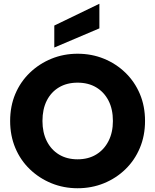

<svg xmlns="http://www.w3.org/2000/svg" viewBox="-20 -995 826 1022"><path d="M393 7Q319 7 254 -19.5Q189 -46 139 -94Q89 -142 61.5 -207.5Q34 -273 34 -351Q34 -430 61.5 -495Q89 -560 139 -608Q189 -656 254 -682.5Q319 -709 393 -709Q468 -709 533 -682.5Q598 -656 647.5 -608Q697 -560 724.5 -495Q752 -430 752 -351Q752 -273 724.5 -207.5Q697 -142 647.5 -94Q598 -46 533 -19.5Q468 7 393 7ZM393 -147Q450 -147 492 -172.5Q534 -198 557.5 -244Q581 -290 581 -351Q581 -414 557.5 -459.5Q534 -505 492 -530Q450 -555 393 -555Q336 -555 294 -530Q252 -505 229 -459.5Q206 -414 206 -351Q206 -290 229 -244Q252 -198 294 -172.5Q336 -147 393 -147ZM509 -975V-844L269 -742V-859Z"/></svg>

Font: Parkinsans Light
Style: Bold
Weight: 700
Version: Version 1.000